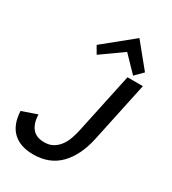

<svg xmlns="http://www.w3.org/2000/svg" viewBox="-223 -973 977 1092"><g transform="rotate(30 266.0 -426.5)"><path d="M434.1 -243.2Q408.2 -122.1 342.5 -55.4Q276.9 11.2 170.9 11.2Q85.9 11.2 38.1 -33.4Q-9.8 -78.1 -14.2 -167L84 -201.2Q85.9 -144 111.6 -112.1Q137.2 -80.1 190.9 -80.1Q224.1 -80.1 247.6 -93.5Q271 -106.9 288.1 -129.4Q305.2 -151.9 315.7 -181.4Q326.2 -210.9 333 -243.2L417 -637.2H518.1ZM489.3 -710.9 439.9 -661.1 343.3 -761.2 201.2 -660.2 172.9 -709 364.3 -864.3Z"/></g></svg>

Font: Anonymous Pro
Style: Bold Italic
Weight: 700
Italic angle: -12°
Monospace: yes
Designer: Mark Simonson
Version: Version 1.003